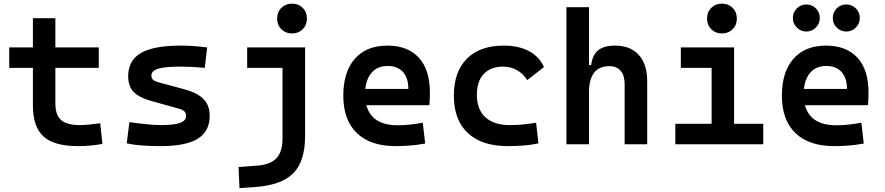

<svg xmlns="http://www.w3.org/2000/svg" viewBox="-20 -771 4728 1026"><path d="M396.5 9.8Q268.6 9.8 212.2 -42Q155.8 -93.8 155.8 -207.5V-408.2H29.3V-517.6H155.8V-673.8H275.9V-517.6H507.8V-408.2H275.9V-217.3Q275.9 -156.7 306.4 -129.6Q336.9 -102.5 406.2 -102.5Q429.2 -102.5 455.6 -105.2Q481.9 -107.9 515.6 -112.3L527.3 -2Q494.6 3.9 463.4 6.8Q432.1 9.8 396.5 9.8Z M838.9 9.8Q722.7 9.8 657.2 -4.9L671.4 -118.2Q728.5 -110.4 769.5 -106.4Q810.5 -102.5 838.9 -102.5Q910.2 -102.5 942.1 -114.3Q974.1 -126 974.1 -151.4Q974.1 -168 964.8 -176.5Q955.6 -185.1 935.5 -190.4L786.6 -231.9Q724.6 -249 694.8 -279.1Q665 -309.1 665 -363.8Q665 -448.2 733.2 -487.8Q801.3 -527.3 945.3 -527.3Q980 -527.3 1014.6 -524.9Q1049.3 -522.5 1086.9 -517.6L1074.2 -408.2Q1031.7 -412.1 999.8 -413.6Q967.8 -415 942.4 -415Q861.3 -415 825.2 -403.8Q789.1 -392.6 789.1 -367.7Q789.1 -351.1 799.8 -343.3Q810.5 -335.4 833 -329.6L958 -295.9Q1030.8 -277.3 1065.7 -243.7Q1100.6 -210 1100.6 -151.9Q1100.6 -69.3 1036.9 -29.8Q973.1 9.8 838.9 9.8Z M1259.8 234.4 1254.9 121.6 1352.5 114.3Q1424.8 108.9 1457.3 74.5Q1489.7 40 1489.7 -30.3V-408.2H1300.8V-517.6H1610.4V-45.9Q1610.4 92.3 1546.6 155.5Q1482.9 218.8 1342.8 228.5ZM1540.5 -592.3Q1506.3 -592.3 1483.6 -614.7Q1460.9 -637.2 1460.9 -671.9Q1460.9 -706.5 1483.6 -729Q1506.3 -751.5 1540.5 -751.5Q1575.2 -751.5 1597.7 -729Q1620.1 -706.5 1620.1 -671.9Q1620.1 -637.2 1597.7 -614.7Q1575.2 -592.3 1540.5 -592.3Z M2093.3 9.8Q1959.5 9.8 1887 -59.8Q1814.5 -129.4 1814.5 -259.8Q1814.5 -386.7 1876.2 -457Q1938 -527.3 2050.3 -527.3Q2158.7 -527.3 2218 -462.9Q2277.3 -398.4 2277.3 -275.9Q2277.3 -240.7 2274.4 -209H1937.5Q1966.8 -101.6 2105 -101.6Q2139.2 -101.6 2172.1 -105.2Q2205.1 -108.9 2239.3 -115.2L2252 -3.9Q2203.6 4.9 2163.8 7.3Q2124 9.8 2093.3 9.8ZM1932.1 -295.9H2162.1Q2162.1 -355.5 2132.8 -387Q2103.5 -418.5 2051.3 -418.5Q2000.5 -418.5 1969.7 -386.7Q1939 -355 1932.1 -295.9Z M2692.9 9.8Q2555.2 9.8 2480.2 -59.8Q2405.3 -129.4 2405.3 -259.8Q2405.3 -386.7 2474.6 -457Q2543.9 -527.3 2672.9 -527.3Q2751.5 -527.3 2807.1 -497.6Q2862.8 -467.8 2886.7 -412.6L2797.4 -342.8Q2775.9 -377.4 2742.4 -396.2Q2709 -415 2668.9 -415Q2602.5 -415 2565.4 -376Q2528.3 -336.9 2528.3 -264.6Q2528.3 -185.5 2574.2 -144Q2620.1 -102.5 2704.6 -102.5Q2740.2 -102.5 2775.6 -106Q2811 -109.4 2844.7 -115.2L2857.4 -4.9Q2817.4 3.9 2775.4 6.8Q2733.4 9.8 2692.9 9.8Z M3317.9 0V-322.3Q3317.9 -367.7 3296.6 -392.6Q3275.4 -417.5 3236.3 -417.5Q3127.4 -417.5 3127.4 -276.4V0H3006.8V-732.4H3127.4V-423.8H3139.2Q3145.5 -476.1 3175.8 -501.7Q3206.1 -527.3 3266.6 -527.3Q3348.6 -527.3 3393.6 -477.5Q3438.5 -427.7 3438.5 -336.9V0Z M3588.9 0V-109.4H3782.7V-408.2H3618.2V-517.6H3902.8V-109.4H4058.6V0ZM3837.9 -592.3Q3803.2 -592.3 3780.8 -614.7Q3758.3 -637.2 3758.3 -671.9Q3758.3 -706.5 3780.8 -729Q3803.2 -751.5 3837.9 -751.5Q3872.6 -751.5 3895 -729Q3917.5 -706.5 3917.5 -671.9Q3917.5 -637.2 3895 -614.7Q3872.6 -592.3 3837.9 -592.3Z M4437 9.8Q4303.2 9.8 4230.7 -59.8Q4158.2 -129.4 4158.2 -259.8Q4158.2 -386.7 4220 -457Q4281.7 -527.3 4394 -527.3Q4502.4 -527.3 4561.8 -462.9Q4621.1 -398.4 4621.1 -275.9Q4621.1 -240.7 4618.2 -209H4281.2Q4310.5 -101.6 4448.7 -101.6Q4482.9 -101.6 4515.9 -105.2Q4548.8 -108.9 4583 -115.2L4595.7 -3.9Q4547.4 4.9 4507.6 7.3Q4467.8 9.8 4437 9.8ZM4275.9 -295.9H4505.9Q4505.9 -355.5 4476.6 -387Q4447.3 -418.5 4395 -418.5Q4344.2 -418.5 4313.5 -386.7Q4282.7 -355 4275.9 -295.9ZM4502 -602.5Q4472.2 -602.5 4451.2 -623.8Q4430.2 -645 4430.2 -674.8Q4430.2 -705.1 4451.2 -726.1Q4472.2 -747.1 4502 -747.1Q4532.2 -747.1 4553.5 -726.1Q4574.7 -705.1 4574.7 -674.8Q4574.7 -645 4553.5 -623.8Q4532.2 -602.5 4502 -602.5ZM4289.1 -602.5Q4259.3 -602.5 4238 -623.8Q4216.8 -645 4216.8 -674.8Q4216.8 -705.1 4238 -726.1Q4259.3 -747.1 4289.1 -747.1Q4318.8 -747.1 4339.8 -726.1Q4360.8 -705.1 4360.8 -674.8Q4360.8 -645 4339.8 -623.8Q4318.8 -602.5 4289.1 -602.5Z"/></svg>

Font: CaskaydiaCove NF SemiBold
Style: Regular
Weight: 600
Designer: Aaron Bell
Foundry: Saja Typeworks
Version: Version 2111.001; VTT 6.35;Nerd Fonts 3.2.1